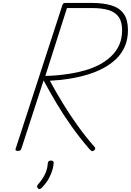

<svg xmlns="http://www.w3.org/2000/svg" viewBox="-20 -1018 895 1313"><path d="M102 14Q93 14 88.5 10.5Q84 7 87 -1L406 -981Q409 -990 413 -994Q417 -998 430 -998H606Q688 -998 743.5 -980.5Q799 -963 827 -922.5Q855 -882 855 -812Q855 -750 834 -701Q813 -652 774.5 -615Q736 -578 685 -551Q634 -524 574 -506.5Q514 -489 450 -479Q386 -469 321 -466Q363 -388 410 -311Q457 -234 510 -160Q563 -86 625 -15Q632 -8 631.5 -2Q631 4 623 11Q613 18 606.5 14.5Q600 11 590 0Q524 -77 469 -154.5Q414 -232 367 -311Q320 -390 278 -468L126 -1Q123 7 118.5 10.5Q114 14 102 14ZM290 -499Q324 -499 369 -503Q414 -507 464 -515Q514 -523 564 -537.5Q614 -552 659 -575.5Q704 -599 739.5 -632.5Q775 -666 795 -710Q815 -754 815 -812Q815 -870 791 -903Q767 -936 721 -949.5Q675 -963 607 -963H438ZM240 270Q234 264 233.5 258.5Q233 253 238 246Q258 223 272.5 200.5Q287 178 296 153.5Q305 129 307 99Q308 88 313.5 84Q319 80 328 80Q338 80 342.5 84Q347 88 347 96Q347 111 340 138.5Q333 166 315.5 199.5Q298 233 265 267Q260 272 253 274.5Q246 277 240 270Z"/></svg>

Font: Playwrite RO Thin
Style: Regular
Weight: 250
Version: Version 1.002